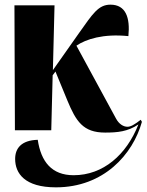

<svg xmlns="http://www.w3.org/2000/svg" viewBox="-20 -559 630 824"><path d="M44 0H200L206 -236L218 -252L269 -128C306 -39 336 10 431 10C484 10 528 6 574 -25C523 105 423 193 296 193C202 193 156 135 142 41C71 43 45 78 45 123C45 185 86 245 220 245C425 245 550 104 589 -36L584 -45C557 -24 541 -15 527 -15C510 -15 491 -26 478 -50L308 -363C349 -391 423 -415 531 -404C539 -483 520 -539 454 -539C402 -539 378 -500 319 -417L207 -258L214 -536H42Z"/></svg>

Font: Noto Serif Display ExtraCondensed Black
Style: Regular
Weight: 900
Width: 2
Designer: Monotype Design Team
Foundry: Monotype Imaging Inc.
Version: Version 2.009